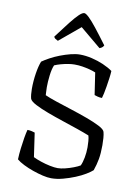

<svg xmlns="http://www.w3.org/2000/svg" viewBox="-102 -1023 789 1090"><g transform="rotate(10 293.0 -478.0)"><path d="M271 0Q250 0 222 -6.5Q194 -13 164 -23.5Q134 -34 108 -47Q82 -60 67 -73Q68 -103 72 -136.5Q76 -170 81 -199.5Q86 -229 91 -247Q104 -247 116.5 -244Q129 -241 134 -239L154 -101Q172 -92 198.5 -83Q225 -74 252 -68.5Q279 -63 297 -63Q315 -63 339.5 -69Q364 -75 387.5 -84Q411 -93 424 -101Q433 -120 438.5 -149.5Q444 -179 444 -209Q444 -225 442.5 -244.5Q441 -264 437 -276Q410 -287 368 -301.5Q326 -316 279 -331.5Q232 -347 189.5 -363Q147 -379 117 -394.5Q87 -410 81 -424Q78 -434 76.5 -449.5Q75 -465 75 -481Q75 -526 82 -570.5Q89 -615 100 -642Q117 -654 142.5 -668Q168 -682 198 -693.5Q228 -705 257.5 -712.5Q287 -720 311 -720Q344 -720 380 -711.5Q416 -703 448 -689Q480 -675 502 -659Q501 -638 497.5 -614Q494 -590 490.5 -567.5Q487 -545 483 -527Q479 -509 476 -499Q461 -499 449.5 -502.5Q438 -506 432 -508L413 -635Q396 -642 376.5 -647Q357 -652 335.5 -655.5Q314 -659 290 -659Q273 -659 252.5 -655.5Q232 -652 212 -646.5Q192 -641 176 -634Q166 -611 161.5 -573.5Q157 -536 157 -505Q157 -492 158 -478Q159 -464 159 -459Q183 -448 225 -434Q267 -420 315.5 -404.5Q364 -389 409 -372.5Q454 -356 484 -340.5Q514 -325 518 -311Q522 -296 523.5 -276Q525 -256 525 -235Q525 -188 519 -154.5Q513 -121 501 -87Q489 -76 464.5 -61Q440 -46 407 -32.5Q374 -19 338.5 -9.5Q303 0 271 0ZM173 -775Q164 -779 157.5 -783.5Q151 -788 149 -795Q190 -850 218 -885.5Q246 -921 264.5 -938.5Q283 -956 294 -956Q303 -956 321.5 -938.5Q340 -921 368.5 -885Q397 -849 437 -795Q435 -790 429.5 -784.5Q424 -779 413 -775L293 -875Z"/></g></svg>

Font: Texturina 12pt ExtraLight
Style: Regular
Weight: 250
Designer: Guillermo Torres Carreño
Foundry: Omnibus-Type
Version: Version 1.002